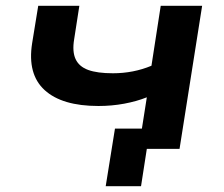

<svg xmlns="http://www.w3.org/2000/svg" viewBox="-20 -514 775 663"><path d="M467 129H345L377 -70H590L579 0H487ZM459 0 487 -178Q452 -164 409 -156Q366 -148 320 -148Q194 -148 134 -203Q74 -258 91 -365L112 -494H254L236 -378Q229 -336 241 -310Q253 -284 284.5 -272.5Q316 -261 370 -261Q405 -261 438.5 -267.5Q472 -274 503 -287L535 -494H678L600 0Z"/></svg>

Font: Nunito Sans 10pt Expanded
Style: Bold Italic
Weight: 700
Width: 7
Italic angle: -9°
Designer: Vernon Adams
Foundry: Vernon Adams
Version: Version 3.101;gftools[0.9.27]